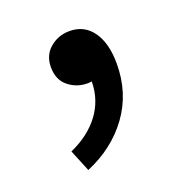

<svg xmlns="http://www.w3.org/2000/svg" viewBox="-71 -191 421 444"><g transform="rotate(-20 139.0 31.5)"><path d="M75.2 189.9 53.2 136.2Q99.6 115.7 126 80.8Q152.3 45.9 152.8 0Q148.9 1 142.1 1Q115.7 1 95.5 -15.4Q75.2 -31.7 75.2 -63Q75.2 -92.3 95.7 -109.6Q116.2 -127 144 -127Q180.2 -127 200.7 -98.1Q221.2 -69.3 221.2 -19Q221.2 53.2 181.9 107.4Q142.6 161.6 75.2 189.9Z"/></g></svg>

Font: `nÑOS CN Regular
Style: Regular
Weight: 400
Designer: Ryoko NISHIZUKA ¬âXZm¬º[P (kana & ideographs); Paul D. Hunt (Latin, Greek & Cyrillic); Wenlong ZHANG _ e¬á¬ü¬ô (bopomof
Foundry: Adobe Systems Incorporated
Version: Version 1.004;PS 1.004;hotconv 1.0.82;makeotf.lib2.5.63406